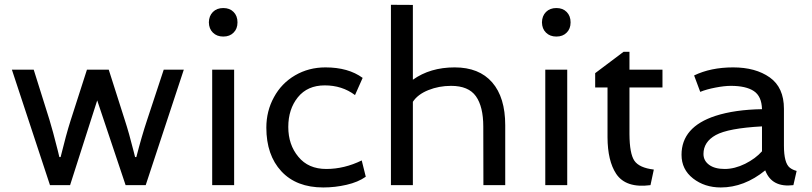

<svg xmlns="http://www.w3.org/2000/svg" viewBox="-20 -783 3434 812"><path d="M191.4 0 30.3 -488.3H122.6L189 -276.9Q202.6 -232.9 224.6 -145.5L231 -118.7H236.3Q259.8 -214.4 278.3 -272.5L347.7 -488.3H439.9L507.3 -276.9Q525.9 -220.2 544.9 -144L551.3 -118.7H556.6Q579.1 -206.5 602.1 -275.4L672.4 -488.3H757.3L596.2 0H511.2L391.1 -358.4L276.4 0Z M877.4 0V-488.3H970.2V0ZM880.4 -645Q863.8 -661.1 863.3 -688.5Q863.8 -715.8 880.4 -732.4Q897 -749 924.3 -749Q951.7 -749 967.8 -732.4Q984.4 -715.8 984.4 -688.5Q984.4 -661.1 967.8 -645Q951.7 -628.4 924.3 -628.4Q897 -628.4 880.4 -645Z M1106.4 -243.2Q1106.4 -313.5 1138.7 -372.1Q1170.4 -430.7 1228 -464.4Q1285.6 -498 1356.4 -498Q1453.1 -498 1513.7 -453.6L1481.4 -380.9Q1426.8 -421.9 1353.5 -421.9Q1280.3 -421.9 1239.7 -371.6Q1199.2 -321.3 1199.2 -246.1Q1199.2 -170.9 1241.7 -120.1Q1283.7 -68.4 1359.9 -68.4Q1436 -68.4 1509.8 -104.5L1526.9 -35.6Q1494.6 -12.7 1445.8 -1.5Q1397 9.8 1347.2 9.8Q1233.4 9.8 1169.9 -58.6Q1106.4 -127 1106.4 -243.2Z M1633.3 0V-762.7L1726.1 -762.2V-445.8Q1799.3 -498 1902.8 -498Q2006.3 -498 2061.5 -434.6Q2116.7 -371.1 2116.7 -253.4V0H2024.4L2023.9 -247.6Q2023.9 -332 1992.7 -376Q1961.4 -419.9 1887.7 -419.9Q1836.4 -419.9 1791.5 -401.9Q1746.6 -383.8 1726.1 -352.5V0Z M2286.1 0V-488.3H2378.9V0ZM2289.1 -645Q2272.5 -661.1 2272 -688.5Q2272.5 -715.8 2289.1 -732.4Q2305.7 -749 2333 -749Q2360.4 -749 2376.5 -732.4Q2393.1 -715.8 2393.1 -688.5Q2393.1 -661.1 2376.5 -645Q2360.4 -628.4 2333 -628.4Q2305.7 -628.4 2289.1 -645Z M2549.3 -202.1V-413.1H2497.1V-473.6L2617.2 -564H2642.1V-488.3H2781.7V-413.1H2642.1V-215.8Q2642.6 -132.8 2663.1 -103Q2683.6 -73.2 2745.1 -65.9L2731 0Q2627 13.7 2585.9 -47.9Q2549.8 -102.5 2549.3 -202.1Z M2955.1 -131.8Q2955.1 -103.5 2979 -85.9Q3002.9 -68.4 3044.9 -68.4Q3086.9 -68.4 3131.3 -90.3Q3175.3 -112.3 3202.6 -143.1V-248.5Q3059.6 -240.7 3007.3 -211.9Q2955.1 -183.1 2955.1 -131.8ZM2915.5 -463.9Q2985.8 -498 3080.6 -498Q3175.3 -498 3235.4 -455.6Q3295.4 -413.1 3295.4 -322.8V-167Q3295.4 -93.3 3320.3 -73.7Q3331.5 -64.9 3349.1 -60.1L3335.4 0Q3244.1 11.2 3216.3 -62.5Q3127.4 9.8 3028.3 9.8Q2960 9.8 2911.1 -28.3Q2862.3 -66.4 2862.3 -128.4Q2862.3 -246.1 3005.9 -293Q3087.4 -319.3 3202.6 -321.3Q3201.2 -376 3168 -397.9Q3134.8 -419.9 3070.8 -419.9Q3043.9 -419.9 3005.9 -412.6Q2967.8 -405.3 2941.4 -394.5Z"/></svg>

Font: Spinnaker
Style: Regular
Weight: 400
Designer: Elena Albertoni
Foundry: Elena Albertoni
Version: Version 1.001